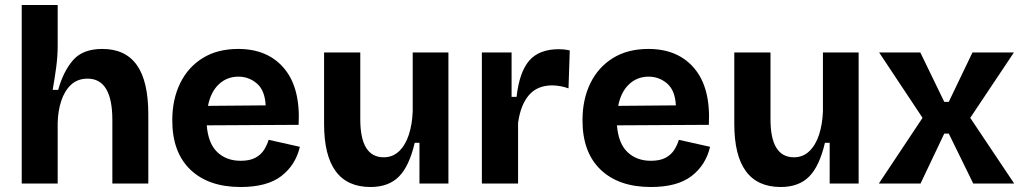

<svg xmlns="http://www.w3.org/2000/svg" viewBox="-20 -735 4096 769"><path d="M67 0V-715H211V-551Q211 -510 205 -465Q199 -420 191 -375H213Q234 -450 273 -494.5Q312 -539 390 -539Q482 -539 528 -474.5Q574 -410 574 -277V0H430V-254Q430 -420 331 -420Q291 -420 265 -396Q239 -372 225.5 -331.5Q212 -291 211 -242V0Z M944 14Q815 14 742.5 -55.5Q670 -125 670 -253Q670 -337 701.5 -401.5Q733 -466 792 -502.5Q851 -539 934 -539Q1053 -539 1118.5 -460.5Q1184 -382 1176 -235L808 -233Q814 -160 850.5 -125.5Q887 -91 944 -91Q981 -91 1003.5 -103.5Q1026 -116 1038 -135.5Q1050 -155 1056 -175L1181 -147Q1164 -74 1107 -30Q1050 14 944 14ZM935 -428Q889 -428 856.5 -397.5Q824 -367 813 -311L1044 -313Q1041 -373 1009 -400.5Q977 -428 935 -428Z M1464 14Q1278 14 1278 -239V-525H1423V-257Q1423 -105 1517 -105Q1553 -105 1578.5 -129.5Q1604 -154 1617.5 -195.5Q1631 -237 1633 -289V-525H1776V0H1660V-163H1641Q1619 -69 1577.5 -27.5Q1536 14 1464 14Z M1910 0V-525H2029V-347H2049Q2060 -446 2099.5 -492Q2139 -538 2219 -538Q2228 -538 2238 -537Q2248 -536 2262 -533L2257 -381Q2241 -387 2223.5 -390Q2206 -393 2192 -393Q2132 -393 2098.5 -354Q2065 -315 2055 -243V0Z M2587 14Q2458 14 2385.5 -55.5Q2313 -125 2313 -253Q2313 -337 2344.5 -401.5Q2376 -466 2435 -502.5Q2494 -539 2577 -539Q2696 -539 2761.5 -460.5Q2827 -382 2819 -235L2451 -233Q2457 -160 2493.5 -125.5Q2530 -91 2587 -91Q2624 -91 2646.5 -103.5Q2669 -116 2681 -135.5Q2693 -155 2699 -175L2824 -147Q2807 -74 2750 -30Q2693 14 2587 14ZM2578 -428Q2532 -428 2499.5 -397.5Q2467 -367 2456 -311L2687 -313Q2684 -373 2652 -400.5Q2620 -428 2578 -428Z M3107 14Q2921 14 2921 -239V-525H3066V-257Q3066 -105 3160 -105Q3196 -105 3221.5 -129.5Q3247 -154 3260.5 -195.5Q3274 -237 3276 -289V-525H3419V0H3303V-163H3284Q3262 -69 3220.5 -27.5Q3179 14 3107 14Z M3500 0 3675 -263 3501 -525H3666L3762 -327H3780L3875 -525H4041L3866 -263L4042 0H3878L3780 -200H3762L3667 0Z"/></svg>

Font: Bricolage Grotesque 12pt Bricolage Grotesque 10pt Regular
Style: Bold
Weight: 700
Designer: Mathieu Triay
Foundry: Atelier Triay
Version: Version 1.001; ttfautohint (v1.8.4.7-5d5b);gftools[0.9.33.de